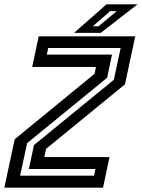

<svg xmlns="http://www.w3.org/2000/svg" viewBox="-42 -868 656 888"><path d="M51 -55.5H393L399.5 -86.5H91.5L115 -197L484.5 -499L516 -646H181L174.5 -615.5H476L453.5 -508.5L83.5 -206ZM-22 0 26 -224 395 -526.5 402 -558.5H107L137 -700H583.5L536 -478L171 -179.5L163 -141.5H464.5L434.5 0ZM300.5 -716 450.5 -848H594L424 -716ZM387 -746.5H413.5L498 -816.5H467.5Z"/></svg>

Font: Tourney Thin SemiBold
Style: Italic
Weight: 600
Italic angle: -12°
Version: Version 1.015